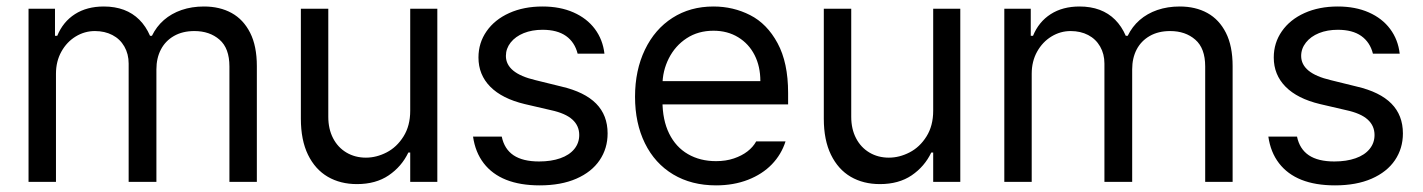

<svg xmlns="http://www.w3.org/2000/svg" viewBox="-20 -557 4358 588"><path d="M67.4 -530.3H148.4V-447.3H155.3Q172.9 -490.2 209.5 -513.7Q246.1 -537.1 297.9 -537.1Q332 -537.1 359.4 -526.9Q386.7 -516.6 406.7 -496.6Q426.8 -476.6 439.5 -447.3H445.3Q459 -475.6 481.9 -495.6Q504.9 -515.6 536.1 -526.4Q567.4 -537.1 604.5 -537.1Q653.3 -537.1 689.5 -517.1Q725.6 -497.1 746.1 -456.5Q766.6 -416 766.6 -354.5V0H682.6V-353.5Q682.6 -409.2 652.3 -435.5Q622.1 -461.9 575.2 -461.9Q539.1 -461.9 512.7 -446.8Q486.3 -431.6 472.7 -405.3Q459 -378.9 459 -344.7V0H374V-362.3Q374 -391.6 360.8 -414.6Q347.7 -437.5 324.2 -449.7Q300.8 -461.9 270.5 -461.9Q239.3 -461.9 211.9 -445.3Q184.6 -428.7 168 -398.9Q151.4 -369.1 151.4 -331.1V0H67.4Z M1236.3 -530.3H1319.3V0H1236.3V-89.8H1230.5Q1210 -46.9 1170.4 -20Q1130.9 6.8 1073.2 6.8Q1022.5 6.8 983.9 -15.6Q945.3 -38.1 923.3 -83Q901.4 -127.9 901.4 -193.4V-530.3H985.4V-199.2Q985.4 -162.1 1000 -133.8Q1014.6 -105.5 1041 -89.8Q1067.4 -74.2 1100.6 -74.2Q1132.8 -74.2 1164.1 -90.3Q1195.3 -106.4 1215.8 -139.2Q1236.3 -171.9 1236.3 -217.8Z M1641.6 -465.8Q1609.4 -465.8 1584 -455.6Q1558.6 -445.3 1543.9 -426.8Q1529.3 -408.2 1529.3 -385.7Q1529.3 -359.4 1551.8 -340.8Q1574.2 -322.3 1620.1 -311.5L1699.2 -292Q1770.5 -275.4 1805.7 -239.7Q1840.8 -204.1 1840.8 -148.4Q1840.8 -102.5 1816.4 -66.4Q1792 -30.3 1745.1 -9.8Q1698.2 10.7 1632.8 10.7Q1573.2 10.7 1530.3 -6.3Q1487.3 -23.4 1461.4 -57.1Q1435.5 -90.8 1428.7 -138.7H1516.6Q1524.4 -100.6 1552.7 -81.5Q1581.1 -62.5 1630.9 -62.5Q1668 -62.5 1695.8 -72.3Q1723.6 -82 1738.8 -100.6Q1753.9 -119.1 1753.9 -143.6Q1753.9 -171.9 1732.9 -190.9Q1711.9 -210 1667 -219.7L1586.9 -238.3Q1517.6 -254.9 1481.4 -291.5Q1445.3 -328.1 1445.3 -380.9Q1445.3 -425.8 1470.2 -461.4Q1495.1 -497.1 1539.6 -517.1Q1584 -537.1 1641.6 -537.1Q1695.3 -537.1 1736.3 -519Q1777.3 -501 1801.8 -468.3Q1826.2 -435.5 1831.1 -392.6H1749Q1740.2 -427.7 1713.4 -446.8Q1686.5 -465.8 1641.6 -465.8Z M1924.8 -260.7Q1924.8 -341.8 1955.1 -404.8Q1985.4 -467.8 2039.6 -502.4Q2093.8 -537.1 2165 -537.1Q2225.6 -537.1 2277.3 -510.7Q2329.1 -484.4 2361.3 -424.8Q2393.6 -365.2 2393.6 -272.5V-237.3H1983.4V-308.6H2308.6Q2308.6 -353.5 2291 -388.2Q2273.4 -422.9 2240.7 -442.9Q2208 -462.9 2165 -462.9Q2118.2 -462.9 2083 -439.9Q2047.9 -417 2028.3 -378.4Q2008.8 -339.8 2008.8 -295.9V-248Q2008.8 -189.5 2029.3 -147.9Q2049.8 -106.4 2086.9 -85Q2124 -63.5 2172.9 -63.5Q2203.1 -63.5 2227.5 -71.8Q2252 -80.1 2269 -93.3Q2286.1 -106.4 2295.9 -124H2385.7Q2373 -84 2343.8 -53.7Q2314.5 -23.4 2270.5 -6.3Q2226.6 10.7 2172.9 10.7Q2097.7 10.7 2041.5 -22.9Q1985.4 -56.6 1955.1 -118.2Q1924.8 -179.7 1924.8 -260.7Z M2837.9 -530.3H2920.9V0H2837.9V-89.8H2832Q2811.5 -46.9 2772 -20Q2732.4 6.8 2674.8 6.8Q2624 6.8 2585.4 -15.6Q2546.9 -38.1 2524.9 -83Q2502.9 -127.9 2502.9 -193.4V-530.3H2586.9V-199.2Q2586.9 -162.1 2601.6 -133.8Q2616.2 -105.5 2642.6 -89.8Q2668.9 -74.2 2702.1 -74.2Q2734.4 -74.2 2765.6 -90.3Q2796.9 -106.4 2817.4 -139.2Q2837.9 -171.9 2837.9 -217.8Z M3055.7 -530.3H3136.7V-447.3H3143.6Q3161.1 -490.2 3197.8 -513.7Q3234.4 -537.1 3286.1 -537.1Q3320.3 -537.1 3347.7 -526.9Q3375 -516.6 3395 -496.6Q3415 -476.6 3427.7 -447.3H3433.6Q3447.3 -475.6 3470.2 -495.6Q3493.2 -515.6 3524.4 -526.4Q3555.7 -537.1 3592.8 -537.1Q3641.6 -537.1 3677.7 -517.1Q3713.9 -497.1 3734.4 -456.5Q3754.9 -416 3754.9 -354.5V0H3670.9V-353.5Q3670.9 -409.2 3640.6 -435.5Q3610.4 -461.9 3563.5 -461.9Q3527.3 -461.9 3501 -446.8Q3474.6 -431.6 3460.9 -405.3Q3447.3 -378.9 3447.3 -344.7V0H3362.3V-362.3Q3362.3 -391.6 3349.1 -414.6Q3335.9 -437.5 3312.5 -449.7Q3289.1 -461.9 3258.8 -461.9Q3227.5 -461.9 3200.2 -445.3Q3172.9 -428.7 3156.2 -398.9Q3139.6 -369.1 3139.6 -331.1V0H3055.7Z M4077.1 -465.8Q4044.9 -465.8 4019.5 -455.6Q3994.1 -445.3 3979.5 -426.8Q3964.8 -408.2 3964.8 -385.7Q3964.8 -359.4 3987.3 -340.8Q4009.8 -322.3 4055.7 -311.5L4134.8 -292Q4206.1 -275.4 4241.2 -239.7Q4276.4 -204.1 4276.4 -148.4Q4276.4 -102.5 4252 -66.4Q4227.5 -30.3 4180.7 -9.8Q4133.8 10.7 4068.4 10.7Q4008.8 10.7 3965.8 -6.3Q3922.9 -23.4 3897 -57.1Q3871.1 -90.8 3864.3 -138.7H3952.1Q3960 -100.6 3988.3 -81.5Q4016.6 -62.5 4066.4 -62.5Q4103.5 -62.5 4131.3 -72.3Q4159.2 -82 4174.3 -100.6Q4189.5 -119.1 4189.5 -143.6Q4189.5 -171.9 4168.5 -190.9Q4147.5 -210 4102.5 -219.7L4022.5 -238.3Q3953.1 -254.9 3917 -291.5Q3880.9 -328.1 3880.9 -380.9Q3880.9 -425.8 3905.8 -461.4Q3930.7 -497.1 3975.1 -517.1Q4019.5 -537.1 4077.1 -537.1Q4130.9 -537.1 4171.9 -519Q4212.9 -501 4237.3 -468.3Q4261.7 -435.5 4266.6 -392.6H4184.6Q4175.8 -427.7 4148.9 -446.8Q4122.1 -465.8 4077.1 -465.8Z"/></svg>

Font: Pretendard GOV Variable
Style: Regular
Weight: 400
Designer: Base glyphs from Inter by Rasmus Andersson; Hangul glyphs from Noto Sans CJK(Source Han Sans) by Jang Soo-young and Kang
Foundry: Kil Hyung-jin
Version: Version 1.307;Glyphs 3.2 (3192)